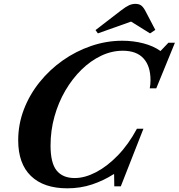

<svg xmlns="http://www.w3.org/2000/svg" viewBox="-20 -988 948 1018"><path d="M337 10.5Q212 10.5 144.2 -54.8Q76.5 -120 76.5 -244Q76.5 -329 106.5 -407.5Q136.5 -486 189.8 -552.2Q243 -618.5 313 -667.8Q383 -717 463.8 -744.5Q544.5 -772 628.5 -772Q687 -772 740 -758.2Q793 -744.5 831 -717.5L873 -761.5H907.5L808.5 -519.5H774Q776 -529.5 777 -540Q778 -550.5 778 -563Q778 -637.5 741 -678.2Q704 -719 631 -719Q572.5 -719 516.5 -692.5Q460.5 -666 412 -618.5Q363.5 -571 326.5 -507.8Q289.5 -444.5 268.8 -370.2Q248 -296 248 -216Q248 -124 280.2 -84Q312.5 -44 376 -44Q429.5 -44 488.8 -74.8Q548 -105.5 604.8 -164Q661.5 -222.5 706 -305.5H740.5L620.5 0H586L585 -64.5H582.5Q529.5 -30.5 468 -10Q406.5 10.5 337 10.5ZM499 -811 486.5 -828.5 621.5 -932.5Q647.5 -952.5 664 -960Q680.5 -967.5 697.5 -967.5Q716.5 -967.5 727.8 -959.5Q739 -951.5 749.5 -932.5L803.5 -829.5L775.5 -811L675 -873.5Z"/></svg>

Font: Libre Caslon Text
Style: Italic
Weight: 400
Italic angle: -22.583°
Designer: Pablo Impallari, Rodrigo Fuenzalida, Katja Schimmel
Foundry: Pablo Impallari, Rodrigo Fuenzalida
Version: Version 2.000